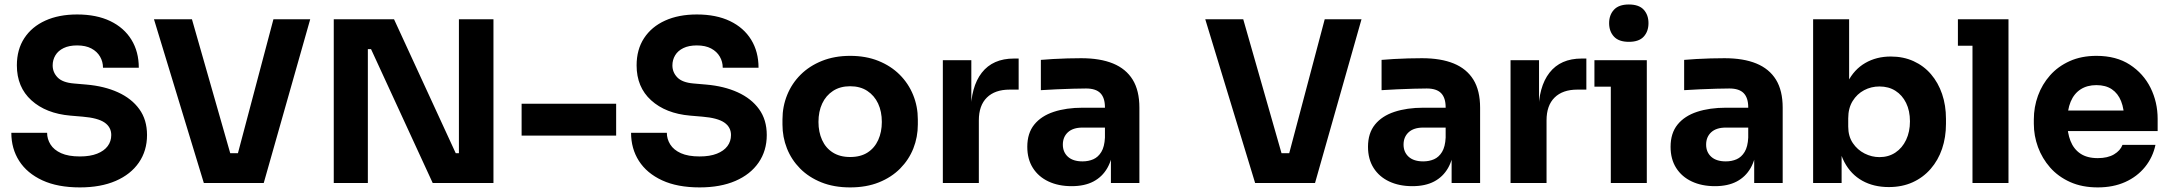

<svg xmlns="http://www.w3.org/2000/svg" viewBox="-20 -816 9673 856"><path d="M336.2 19.5Q237 19.5 168.9 -12Q100.8 -43.5 65.6 -98.4Q30.5 -153.2 30.5 -224H190Q190 -196.2 205.2 -171.9Q220.5 -147.5 252.6 -133Q284.8 -118.5 336.2 -118.5Q382 -118.5 413.1 -130.9Q444.2 -143.2 460.1 -164.6Q476 -186 476 -214Q476 -249.2 446 -269.8Q416 -290.2 349.2 -295.8L293.8 -300.5Q184.8 -310 120 -368.8Q55.2 -427.5 55.2 -524.5Q55.2 -595.2 88.5 -646Q121.8 -696.8 182 -724.1Q242.2 -751.5 323.8 -751.5Q410.2 -751.5 471.6 -722Q533 -692.5 565.9 -639Q598.8 -585.5 598.8 -514H439.2Q439.2 -540.8 426.1 -563.5Q413 -586.2 387.4 -599.9Q361.8 -613.5 323.8 -613.5Q287.8 -613.5 263.5 -601.6Q239.2 -589.8 227 -569.4Q214.8 -549 214.8 -524.5Q214.8 -493.5 236.8 -470.8Q258.8 -448 309.2 -443.8L364.8 -439Q445 -432.2 505.9 -404.5Q566.8 -376.8 601.1 -329.4Q635.5 -282 635.5 -214Q635.5 -144 599.1 -91.2Q562.8 -38.5 495.9 -9.5Q429 19.5 336.2 19.5Z M888.8 0 666.5 -730H835.8L1011.8 -114.2L973.5 -133H1075.5L1035.8 -114.2L1199 -730H1363L1155.8 0Z M1468 0V-730H1736.8L2011.8 -133H2046L2026 -115V-730H2180V0H1909.2L1634.2 -597H1600L1620 -615V0Z M2305.5 -211.5V-353.5H2727V-211.5Z M3099.2 19.5Q3000 19.5 2931.9 -12Q2863.8 -43.5 2828.6 -98.4Q2793.5 -153.2 2793.5 -224H2953Q2953 -196.2 2968.2 -171.9Q2983.5 -147.5 3015.6 -133Q3047.8 -118.5 3099.2 -118.5Q3145 -118.5 3176.1 -130.9Q3207.2 -143.2 3223.1 -164.6Q3239 -186 3239 -214Q3239 -249.2 3209 -269.8Q3179 -290.2 3112.2 -295.8L3056.8 -300.5Q2947.8 -310 2883 -368.8Q2818.2 -427.5 2818.2 -524.5Q2818.2 -595.2 2851.5 -646Q2884.8 -696.8 2945 -724.1Q3005.2 -751.5 3086.8 -751.5Q3173.2 -751.5 3234.6 -722Q3296 -692.5 3328.9 -639Q3361.8 -585.5 3361.8 -514H3202.2Q3202.2 -540.8 3189.1 -563.5Q3176 -586.2 3150.4 -599.9Q3124.8 -613.5 3086.8 -613.5Q3050.8 -613.5 3026.5 -601.6Q3002.2 -589.8 2990 -569.4Q2977.8 -549 2977.8 -524.5Q2977.8 -493.5 2999.8 -470.8Q3021.8 -448 3072.2 -443.8L3127.8 -439Q3208 -432.2 3268.9 -404.5Q3329.8 -376.8 3364.1 -329.4Q3398.5 -282 3398.5 -214Q3398.5 -144 3362.1 -91.2Q3325.8 -38.5 3258.9 -9.5Q3192 19.5 3099.2 19.5Z M3770.2 19.5Q3698 19.5 3642 -3Q3586 -25.5 3547.2 -64.6Q3508.5 -103.8 3488.5 -154.2Q3468.5 -204.8 3468.5 -261V-283.5Q3468.5 -341.2 3489.4 -392.6Q3510.2 -444 3549.5 -483.1Q3588.8 -522.2 3644.8 -544.6Q3700.8 -567 3770.2 -567Q3840.5 -567 3896.1 -544.6Q3951.8 -522.2 3991 -483.1Q4030.2 -444 4051.1 -392.6Q4072 -341.2 4072 -283.5V-261Q4072 -204.8 4052 -154.2Q4032 -103.8 3993.2 -64.6Q3954.5 -25.5 3898.5 -3Q3842.5 19.5 3770.2 19.5ZM3770.2 -116Q3816.8 -116 3848 -136.1Q3879.2 -156.2 3895.4 -191.9Q3911.5 -227.5 3911.5 -272.2Q3911.5 -318.8 3894.9 -354.4Q3878.2 -390 3846.6 -410.8Q3815 -431.5 3770.2 -431.5Q3725.8 -431.5 3694 -410.8Q3662.2 -390 3645.6 -354.4Q3629 -318.8 3629 -272.2Q3629 -227.5 3645.1 -191.9Q3661.2 -156.2 3692.9 -136.1Q3724.5 -116 3770.2 -116Z M4183.5 0V-547.5H4310.5V-312.5H4308Q4308 -428.8 4357.2 -491.9Q4406.5 -555 4500.5 -555H4521.5V-416.5H4481.5Q4415.8 -416.5 4379.9 -381.1Q4344 -345.8 4344 -279.2V0Z M4932.8 0V-161.5H4906.2V-337.5Q4906.2 -379.8 4886 -400.6Q4865.8 -421.5 4822 -421.5Q4800 -421.5 4764 -420.5Q4728 -419.5 4689.8 -417.8Q4651.5 -416 4620.5 -414V-549Q4644 -551 4674.9 -552.9Q4705.8 -554.8 4738.9 -555.6Q4772 -556.5 4800.5 -556.5Q4884.8 -556.5 4942.4 -532.9Q5000 -509.2 5029.9 -460.8Q5059.8 -412.2 5059.8 -335.8V0ZM4757.8 14Q4699.2 14 4654.6 -6.9Q4610 -27.8 4585 -67.1Q4560 -106.5 4560 -161.5Q4560 -222.2 4591.1 -260.6Q4622.2 -299 4678 -317.4Q4733.8 -335.8 4807.2 -335.8H4923.8V-247.2H4806.2Q4764 -247.2 4741.2 -226.4Q4718.5 -205.5 4718.5 -171.2Q4718.5 -137.8 4741.2 -117.1Q4764 -96.5 4806.2 -96.5Q4832.8 -96.5 4854.4 -106Q4876 -115.5 4890.1 -138.6Q4904.2 -161.8 4906.2 -202.5L4944.2 -163Q4939.2 -106 4916.8 -66.8Q4894.2 -27.5 4854.8 -6.8Q4815.2 14 4757.8 14Z M5575.8 0 5353.5 -730H5522.8L5698.8 -114.2L5660.5 -133H5762.5L5722.8 -114.2L5886 -730H6050L5842.8 0Z M6451.8 0V-161.5H6425.2V-337.5Q6425.2 -379.8 6405 -400.6Q6384.8 -421.5 6341 -421.5Q6319 -421.5 6283 -420.5Q6247 -419.5 6208.8 -417.8Q6170.5 -416 6139.5 -414V-549Q6163 -551 6193.9 -552.9Q6224.8 -554.8 6257.9 -555.6Q6291 -556.5 6319.5 -556.5Q6403.8 -556.5 6461.4 -532.9Q6519 -509.2 6548.9 -460.8Q6578.8 -412.2 6578.8 -335.8V0ZM6276.8 14Q6218.2 14 6173.6 -6.9Q6129 -27.8 6104 -67.1Q6079 -106.5 6079 -161.5Q6079 -222.2 6110.1 -260.6Q6141.2 -299 6197 -317.4Q6252.8 -335.8 6326.2 -335.8H6442.8V-247.2H6325.2Q6283 -247.2 6260.2 -226.4Q6237.5 -205.5 6237.5 -171.2Q6237.5 -137.8 6260.2 -117.1Q6283 -96.5 6325.2 -96.5Q6351.8 -96.5 6373.4 -106Q6395 -115.5 6409.1 -138.6Q6423.2 -161.8 6425.2 -202.5L6463.2 -163Q6458.2 -106 6435.8 -66.8Q6413.2 -27.5 6373.8 -6.8Q6334.2 14 6276.8 14Z M6714.5 0V-547.5H6841.5V-312.5H6839Q6839 -428.8 6888.2 -491.9Q6937.5 -555 7031.5 -555H7052.5V-416.5H7012.5Q6946.8 -416.5 6910.9 -381.1Q6875 -345.8 6875 -279.2V0Z M7161.5 0V-547.5H7322V0ZM7088.5 -429.5V-547.5H7322V-429.5ZM7242.1 -629.5Q7197 -629.5 7175.5 -652.9Q7154 -676.2 7154 -712.8Q7154 -749.2 7175.6 -772.6Q7197.2 -796 7241.8 -796Q7287.2 -796 7308.4 -772.6Q7329.5 -749.2 7329.5 -712.8Q7329.5 -676.2 7308.4 -652.9Q7287.2 -629.5 7242.1 -629.5Z M7800.8 0V-161.5H7774.2V-337.5Q7774.2 -379.8 7754 -400.6Q7733.8 -421.5 7690 -421.5Q7668 -421.5 7632 -420.5Q7596 -419.5 7557.8 -417.8Q7519.5 -416 7488.5 -414V-549Q7512 -551 7542.9 -552.9Q7573.8 -554.8 7606.9 -555.6Q7640 -556.5 7668.5 -556.5Q7752.8 -556.5 7810.4 -532.9Q7868 -509.2 7897.9 -460.8Q7927.8 -412.2 7927.8 -335.8V0ZM7625.8 14Q7567.2 14 7522.6 -6.9Q7478 -27.8 7453 -67.1Q7428 -106.5 7428 -161.5Q7428 -222.2 7459.1 -260.6Q7490.2 -299 7546 -317.4Q7601.8 -335.8 7675.2 -335.8H7791.8V-247.2H7674.2Q7632 -247.2 7609.2 -226.4Q7586.5 -205.5 7586.5 -171.2Q7586.5 -137.8 7609.2 -117.1Q7632 -96.5 7674.2 -96.5Q7700.8 -96.5 7722.4 -106Q7744 -115.5 7758.1 -138.6Q7772.2 -161.8 7774.2 -202.5L7812.2 -163Q7807.2 -106 7784.8 -66.8Q7762.2 -27.5 7722.8 -6.8Q7683.2 14 7625.8 14Z M8401 18Q8333.5 18 8282.8 -10.2Q8232 -38.5 8203.1 -92.9Q8174.2 -147.2 8172 -225.2H8190.5V0H8063.5V-730H8224V-359.2L8185.5 -311Q8188.8 -393.5 8217.5 -450Q8246.2 -506.5 8296 -535.2Q8345.8 -564 8409.8 -564Q8466 -564 8511.5 -543.2Q8557 -522.5 8589.1 -485Q8621.2 -447.5 8638.5 -396.9Q8655.8 -346.2 8655.8 -286.2V-263.8Q8655.8 -203.8 8638.4 -152.6Q8621 -101.5 8587.5 -63Q8554 -24.5 8507 -3.2Q8460 18 8401 18ZM8359.2 -115.5Q8399.8 -115.5 8430.4 -135.9Q8461 -156.2 8478.1 -192.4Q8495.2 -228.5 8495.2 -275Q8495.2 -322.2 8478 -357.1Q8460.8 -392 8430.5 -411.2Q8400.2 -430.5 8359.2 -430.5Q8322.5 -430.5 8290.9 -413.9Q8259.2 -397.2 8239.6 -365.4Q8220 -333.5 8220 -288.5V-251.5Q8220 -208.5 8240.5 -178.1Q8261 -147.8 8293 -131.6Q8325 -115.5 8359.2 -115.5Z M8774 0V-730H8934.5V0ZM8709 -612V-730H8934.5V-612Z M9332.5 19.5Q9262.5 19.5 9209.2 -4.5Q9156 -28.5 9120.2 -69.1Q9084.5 -109.8 9066 -160.2Q9047.5 -210.8 9047.5 -264V-283.5Q9047.5 -338.5 9066 -389.4Q9084.5 -440.2 9119.9 -480.1Q9155.2 -520 9207.4 -543.5Q9259.5 -567 9326.5 -567Q9415 -567 9475.6 -527.6Q9536.2 -488.2 9567.9 -424.4Q9599.5 -360.5 9599.5 -286V-231.8H9115V-323.2H9503.2L9450.5 -280.5Q9450.5 -330 9436.6 -364.8Q9422.8 -399.5 9395.4 -418Q9368 -436.5 9326.5 -436.5Q9285.2 -436.5 9256 -417.6Q9226.8 -398.8 9211.6 -362.4Q9196.5 -326 9196.5 -273Q9196.5 -224.2 9210.9 -187.8Q9225.2 -151.2 9255.2 -131.1Q9285.2 -111 9332.5 -111Q9376.8 -111 9405 -127.8Q9433.2 -144.5 9442.8 -170.2H9589.8Q9578 -114.5 9543.1 -71.5Q9508.2 -28.5 9454.9 -4.5Q9401.5 19.5 9332.5 19.5Z"/></svg>

Font: SVN-Sora Variable
Style: Regular
Weight: 400
Designer: Jonathan Barnbrook, Julián Moncada
Foundry: Barnbrook Fonts
Version: Version 2.000 - Viet hoa boi STYLEno.1 Fonts